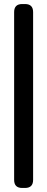

<svg xmlns="http://www.w3.org/2000/svg" viewBox="-20 -828 234 951"><path d="M104 103H90Q50 103 50 63V-768Q50 -808 90 -808H104Q144 -808 144 -768V63Q144 103 104 103Z"/></svg>

Font: ZCOOL QingKe HuangYou
Style: Regular
Weight: 400
Version: Version 1.000